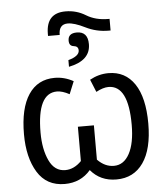

<svg xmlns="http://www.w3.org/2000/svg" viewBox="-59 -941 871 1003"><g transform="rotate(-5 376.0 -439.0)"><path d="M220 -781V-768H281Q281 -824 328 -824Q362 -824 418 -796Q474 -768 538 -768H548V-829H541Q475 -829 427 -858.5Q379 -888 322 -888Q221 -888 220 -781ZM325 -734Q325 -706 349 -703.5Q373 -701 373 -679Q373 -649 315 -633V-598Q429 -621 429 -707Q429 -773 371 -773Q325 -773 325 -734ZM376 -51Q427 10 511 10Q602 10 652 -61.5Q702 -133 702 -267Q702 -403 653.5 -475Q605 -547 517 -547Q466 -547 419 -521L446 -455Q483 -475 511 -475Q615 -475 615 -268Q615 -171 585.5 -116.5Q556 -62 504 -62Q457 -62 418 -102V-282H334V-102Q295 -62 249 -62Q193 -62 165 -121.5Q137 -181 137 -268Q137 -475 241 -475Q269 -475 306 -455L333 -521Q286 -547 235 -547Q146 -547 98 -475Q50 -403 50 -267Q50 -145 97.5 -67.5Q145 10 240 10Q324 10 376 -51Z"/></g></svg>

Font: Noto Sans UI SemiCondensed
Style: Regular
Weight: 400
Width: 4
Designer: Monotype Design Team
Foundry: Monotype Imaging Inc.
Version: 1.001